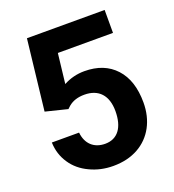

<svg xmlns="http://www.w3.org/2000/svg" viewBox="-132 -813 837 925"><g transform="rotate(-20 287.0 -350.5)"><path d="M181.6 -321.8 195.3 -334.5C216.3 -352.1 243.2 -360.8 276.9 -360.8C349.6 -360.8 391.1 -316.4 391.1 -235.8C391.1 -151.9 355.5 -104 291.5 -104C234.4 -104 196.8 -138.7 190.9 -197.8H51.3C52.7 -157.2 64 -121.6 85.4 -89.8C106.4 -58.1 135.7 -33.7 172.4 -16.6C209 1 249 9.8 292 9.8C341.3 9.8 383.8 -0.5 419.9 -20.5C492.2 -60.5 532.2 -136.2 532.2 -228C532.2 -303.7 513.2 -362.3 474.6 -404.3C436 -446.3 383.3 -467.3 315.4 -467.3C277.8 -467.3 242.2 -458.5 208.5 -440.4L226.1 -593.3H508.8V-710.9H110.4L69.3 -349.6Z"/></g></svg>

Font: Shabnam
Style: Bold
Weight: 700
Foundry: DejaVu fonts team - Redesigned by Saber Rastikerdar - Based on Vazir font
Version: Version 5.0.1